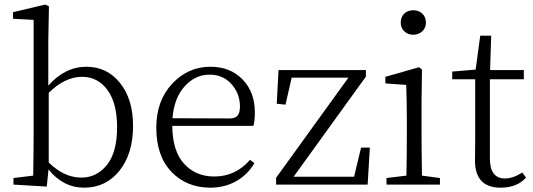

<svg xmlns="http://www.w3.org/2000/svg" viewBox="-20 -823 2378 856"><path d="M197.3 -409.2V-98.6Q265.6 -31.2 342.8 -31.2Q411.1 -31.2 456.5 -87.4Q502 -143.6 502 -255.9Q502 -363.3 459 -421.9Q416 -480.5 345.7 -480.5Q269.5 -480.5 197.3 -409.2ZM195.3 -640.6V-441.4Q269.5 -525.4 365.2 -525.4Q457 -525.4 515.1 -453.1Q573.2 -380.9 573.2 -261.7Q573.2 -137.7 512.7 -62Q452.1 13.7 355.5 13.7Q261.7 13.7 196.3 -67.4L188.5 8.8L40 0V-29.3L127.9 -40Q129.9 -151.4 129.9 -226.6V-734.4L38.1 -739.3V-768.6L181.6 -802.7L198.2 -794.9Z M749 -295.9 1002.9 -294.9Q1029.3 -294.9 1039.6 -308.1Q1049.8 -321.3 1049.8 -347.7Q1049.8 -405.3 1012.2 -447.8Q974.6 -490.2 914.1 -490.2Q850.6 -490.2 803.2 -438Q755.9 -385.7 749 -295.9ZM1109.4 -261.7H748Q749 -149.4 800.8 -92.8Q852.5 -36.1 935.5 -36.1Q1030.3 -36.1 1094.7 -110.4L1114.3 -95.7Q1084 -43.9 1032.7 -15.1Q981.4 13.7 918 13.7Q812.5 13.7 744.6 -56.6Q676.8 -127 676.8 -253.9Q676.8 -374 747.6 -449.7Q818.4 -525.4 918 -525.4Q1006.8 -525.4 1061.5 -468.8Q1116.2 -412.1 1116.2 -322.3Q1116.2 -282.2 1109.4 -261.7Z M1589.8 -165H1628.9L1619.1 0H1210.9V-30.3L1533.2 -476.6H1280.3L1252.9 -356.4L1213.9 -360.4L1221.7 -510.7H1611.3V-481.4L1289.1 -35.2H1558.6Z M1766.6 -721.7Q1766.6 -747.1 1782.2 -762.2Q1797.9 -777.3 1822.3 -777.3Q1846.7 -777.3 1862.8 -762.2Q1878.9 -747.1 1878.9 -721.7Q1878.9 -698.2 1862.3 -683.1Q1845.7 -668 1822.3 -668Q1798.8 -668 1782.7 -683.1Q1766.6 -698.2 1766.6 -721.7ZM1861.3 -40 1941.4 -29.3V0H1703.1V-29.3L1792 -40Q1793.9 -149.4 1793.9 -226.6V-282.2Q1793.9 -365.2 1791 -444.3L1698.2 -451.2V-480.5L1848.6 -523.4L1861.3 -512.7L1859.4 -376V-226.6Q1859.4 -149.4 1861.3 -40Z M2308.6 -53.7 2325.2 -31.2Q2285.2 13.7 2211.9 13.7Q2094.7 13.7 2097.7 -114.3Q2097.7 -124 2098.1 -149.9Q2098.6 -175.8 2098.6 -196.3V-469.7H1996.1V-503.9L2100.6 -512.7L2121.1 -664.1H2169.9L2165 -510.7H2315.4V-469.7H2164.1V-116.2Q2164.1 -27.3 2231.4 -27.3Q2266.6 -27.3 2308.6 -53.7Z"/></svg>

Font: GenYoMin TW TTF Light
Style: Regular
Weight: 300
Version: Version 1.300